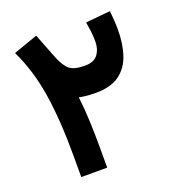

<svg xmlns="http://www.w3.org/2000/svg" viewBox="-123 -765 790 864"><g transform="rotate(-20 271.5 -333.5)"><path d="M496.1 -657.7Q498 -635.7 499.8 -612.5Q501.5 -589.4 501.5 -567.9Q501.5 -499 483.6 -446.3Q465.8 -393.6 424.3 -363.5Q382.8 -333.5 311 -333.5Q296.4 -333.5 274.4 -335Q252.4 -336.4 231.9 -341.3Q239.3 -276.4 241.5 -216.1Q243.7 -155.8 243.7 -99.6V0H119.6V-101.1Q119.6 -272.9 99.9 -398.4Q80.1 -523.9 30.3 -626.5L146.5 -667.5Q160.2 -633.3 170.2 -606.7Q180.2 -580.1 193.8 -546.4Q211.9 -501.5 233.9 -483.4Q255.9 -465.3 307.1 -465.3Q350.1 -465.3 368.9 -490.2Q387.7 -515.1 387.7 -551.3Q387.7 -577.1 384.8 -600.6Q381.8 -624 377.9 -646.5Z"/></g></svg>

Font: Vazirmatn RD UI FD
Style: Bold
Weight: 700
Designer: Saber Rastikerdar
Foundry: Saber Rastikerdar
Version: Version 33.003